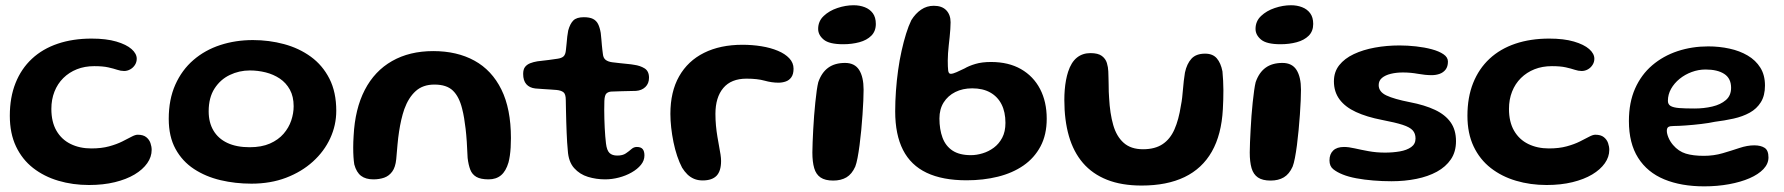

<svg xmlns="http://www.w3.org/2000/svg" viewBox="-20 -656 6636 714"><path d="M311 32Q250.5 32 197.2 16.2Q144 0.5 103.2 -31.2Q62.5 -63 39.5 -111.5Q16.5 -160 16.5 -225.5Q16.5 -294 37.8 -347.2Q59 -400.5 98.8 -437.5Q138.5 -474.5 194.8 -493.5Q251 -512.5 320.5 -512.5Q375 -512.5 412.5 -501.5Q450 -490.5 469.2 -473.5Q488.5 -456.5 488.5 -437.5Q488.5 -425 481.8 -414.5Q475 -404 464.2 -398Q453.5 -392 441.5 -392Q429 -392 415.8 -396.5Q402.5 -401 382.5 -405.5Q362.5 -410 330.5 -410Q295 -410 266 -398.5Q237 -387 215.5 -365.8Q194 -344.5 182.5 -315.2Q171 -286 171 -251Q171 -202.5 190 -169.8Q209 -137 242.8 -120.5Q276.5 -104 319.5 -104Q357.5 -104 385.8 -111.8Q414 -119.5 434.5 -129.8Q455 -140 469 -147.5Q483 -155 492 -155Q512.5 -155 523.8 -146Q535 -137 539.5 -124Q544 -111 544 -98.5Q544 -72.5 527.5 -49Q511 -25.5 480.5 -7.2Q450 11 407 21.5Q364 32 311 32Z M915 27Q855 27 800 14Q745 1 701.5 -27.5Q658 -56 632.8 -102Q607.5 -148 607.5 -214Q607.5 -286.5 632 -341.2Q656.5 -396 699.5 -433Q742.5 -470 799.2 -488.5Q856 -507 920.5 -507Q980.5 -507 1036.2 -492Q1092 -477 1135.8 -445.2Q1179.5 -413.5 1205 -363.5Q1230.5 -313.5 1230.5 -244Q1230.5 -190.5 1208 -141.8Q1185.5 -93 1143.5 -55Q1101.5 -17 1043.8 5Q986 27 915 27ZM908.5 -108.5Q952.5 -108.5 983.8 -122.2Q1015 -136 1034.5 -158.5Q1054 -181 1063 -207.8Q1072 -234.5 1072 -261Q1072 -297 1058 -322.5Q1044 -348 1020.5 -363.8Q997 -379.5 968 -386.8Q939 -394 909 -394Q869.5 -394 834.5 -377.2Q799.5 -360.5 777.8 -326.8Q756 -293 756 -242Q756 -200.5 773.8 -170.5Q791.5 -140.5 825.5 -124.5Q859.5 -108.5 908.5 -108.5Z M1368.5 11Q1340 11 1322.8 -2Q1305.5 -15 1297.5 -44.5Q1295.5 -57 1294.5 -72.5Q1293.5 -88 1293.5 -107.8Q1293.5 -127.5 1295 -150.5Q1300 -251 1336.5 -321.5Q1373 -392 1438 -429Q1503 -466 1591 -466Q1679.5 -466 1744.2 -430.5Q1809 -395 1844.5 -323.2Q1880 -251.5 1880 -142.5Q1880 -123.5 1879 -107.2Q1878 -91 1876 -77.2Q1874 -63.5 1871 -52Q1861.5 -19.5 1843.2 -4.2Q1825 11 1797 11Q1767.5 11 1751.5 1.8Q1735.5 -7.5 1728.8 -25.2Q1722 -43 1719 -68.5Q1717.5 -102.5 1715.8 -129.2Q1714 -156 1711.5 -177Q1709 -198 1706 -216.2Q1703 -234.5 1698.5 -252Q1687.5 -296.5 1664.2 -319Q1641 -341.5 1595.5 -341.5Q1552.5 -341.5 1525.8 -317.2Q1499 -293 1483.5 -250Q1477 -231 1472.2 -210.2Q1467.5 -189.5 1464 -166.5Q1460.5 -143.5 1458.2 -118Q1456 -92.5 1453.5 -64Q1450.5 -34 1438.5 -17.8Q1426.5 -1.5 1408.5 4.8Q1390.5 11 1368.5 11Z M2230 11Q2197.5 11 2166.8 1.8Q2136 -7.5 2115 -31Q2094 -54.5 2091.5 -96.5Q2090 -110.5 2089 -127.2Q2088 -144 2087.2 -163Q2086.5 -182 2085.8 -202.2Q2085 -222.5 2084.8 -243.2Q2084.5 -264 2084 -284Q2084 -306.5 2075 -313.2Q2066 -320 2049 -321.5Q2039.5 -322.5 2025.8 -323.2Q2012 -324 1997.5 -325Q1983 -326 1970.5 -327Q1949 -329.5 1937.2 -343Q1925.5 -356.5 1925.5 -381Q1925.5 -398 1932.5 -407Q1939.5 -416 1951.5 -420.8Q1963.5 -425.5 1978.5 -428Q2003.5 -430.5 2020.8 -433Q2038 -435.5 2052.5 -437.5Q2068 -439.5 2075.5 -446.2Q2083 -453 2084.5 -470Q2086 -481 2087 -494Q2088 -507 2089.5 -520Q2091 -533 2093 -542.5Q2100 -568 2112.2 -580Q2124.5 -592 2151 -592Q2172.5 -592 2185 -585.8Q2197.5 -579.5 2204 -566.8Q2210.5 -554 2214 -533.5Q2215.5 -519.5 2216.5 -508.5Q2217.5 -497.5 2218.2 -488.2Q2219 -479 2220 -471Q2221 -463 2222 -455Q2223.5 -440 2232.5 -433.2Q2241.5 -426.5 2256.5 -424.5Q2270 -423 2284.8 -421.2Q2299.5 -419.5 2313.5 -418.2Q2327.5 -417 2338 -415Q2360.5 -412 2377 -401.8Q2393.5 -391.5 2393.5 -367Q2393.5 -345.5 2380 -332.5Q2366.5 -319.5 2345 -318Q2317 -317 2292.5 -316.8Q2268 -316.5 2254 -315.5Q2243 -315 2235.8 -309Q2228.5 -303 2227.5 -281Q2227 -264.5 2227 -247.5Q2227 -230.5 2227.5 -213.5Q2228 -196.5 2228.8 -180.2Q2229.5 -164 2230.8 -149.5Q2232 -135 2233.5 -122.5Q2236.5 -97 2246.5 -87.2Q2256.5 -77.5 2275.5 -77.5Q2295.5 -77.5 2307.2 -85.5Q2319 -93.5 2328 -101.5Q2337 -109.5 2348 -109.5Q2363.5 -109.5 2370 -101.5Q2376.5 -93.5 2376.5 -78Q2376.5 -59 2363.5 -43Q2350.5 -27 2329 -14.8Q2307.5 -2.5 2281.8 4.2Q2256 11 2230 11Z M2593 15Q2575 15 2561 9Q2547 3 2536.2 -7.5Q2525.5 -18 2516.5 -32.5Q2506.5 -51.5 2498.2 -76Q2490 -100.5 2484.5 -127.5Q2479 -154.5 2476 -181.5Q2473 -208.5 2473 -232.5Q2473 -315 2505.5 -372.2Q2538 -429.5 2598.2 -459.5Q2658.5 -489.5 2741 -489.5Q2777.5 -489.5 2811.5 -484Q2845.5 -478.5 2872.5 -467.2Q2899.5 -456 2915.2 -439.2Q2931 -422.5 2931 -400.5Q2931 -380.5 2923 -369Q2915 -357.5 2902 -353Q2889 -348.5 2875 -348.5Q2850 -348.5 2823.2 -356Q2796.5 -363.5 2756 -363.5Q2699 -363.5 2669.8 -328.8Q2640.5 -294 2640.5 -232.5Q2640.5 -210 2642.5 -188.8Q2644.5 -167.5 2647.8 -148Q2651 -128.5 2654.2 -111.5Q2657.5 -94.5 2659.5 -81Q2661.5 -67.5 2661.5 -57.5Q2661.5 -20 2644.8 -2.5Q2628 15 2593 15Z M3078.5 15.5Q3048.5 15.5 3031.5 4Q3014.5 -7.5 3007.8 -30.8Q3001 -54 3001 -89Q3001 -105.5 3002 -127.8Q3003 -150 3004.2 -175Q3005.5 -200 3007.5 -225.8Q3009.5 -251.5 3012 -275.5Q3014.5 -299.5 3017.2 -319Q3020 -338.5 3023 -350.5Q3035.5 -386.5 3060 -404.2Q3084.5 -422 3122.5 -422Q3158.5 -422 3175 -395.8Q3191.5 -369.5 3191.5 -322.5Q3191.5 -306.5 3190.5 -282.2Q3189.5 -258 3187.5 -229.8Q3185.5 -201.5 3182.8 -172.2Q3180 -143 3176.5 -116.2Q3173 -89.5 3169 -68.8Q3165 -48 3160.5 -36.5Q3148 -8.5 3127.8 3.5Q3107.5 15.5 3078.5 15.5ZM3115.5 -491.5Q3063.5 -491.5 3043 -508.8Q3022.5 -526 3022.5 -548.5Q3022.5 -577 3043 -596.5Q3063.5 -616 3094 -626.2Q3124.5 -636.5 3154.5 -636.5Q3177 -636.5 3195.8 -629.2Q3214.5 -622 3225.8 -606.8Q3237 -591.5 3237 -567Q3237 -540 3220.2 -523.2Q3203.5 -506.5 3175.8 -499Q3148 -491.5 3115.5 -491.5Z M3574.5 14.5Q3485 14.5 3426 -13.5Q3367 -41.5 3338 -98.5Q3309 -155.5 3309 -242Q3309 -279 3311.8 -317.8Q3314.5 -356.5 3319.8 -394.5Q3325 -432.5 3332.8 -467Q3340.5 -501.5 3349.5 -530.5Q3358.5 -559.5 3369 -581Q3384.5 -606 3405.5 -620.2Q3426.5 -634.5 3452.5 -634.5Q3483 -634.5 3499 -617.8Q3515 -601 3515 -573Q3515 -561.5 3514 -547.5Q3513 -533.5 3511.5 -518.2Q3510 -503 3508.2 -487.8Q3506.5 -472.5 3505.5 -458Q3504.5 -443.5 3504.5 -431Q3504.5 -406.5 3506 -394Q3507.5 -381.5 3515.5 -381.5Q3523.5 -381.5 3537 -387.5Q3550.5 -393.5 3567 -401.5Q3583 -411 3607.2 -418.2Q3631.5 -425.5 3665.5 -425.5Q3730.5 -425.5 3776.8 -399Q3823 -372.5 3847.8 -325Q3872.5 -277.5 3872.5 -214.5Q3872.5 -155 3849.5 -111.8Q3826.5 -68.5 3786 -40.5Q3745.5 -12.5 3691.2 1Q3637 14.5 3574.5 14.5ZM3590.5 -79Q3611.5 -79 3634 -85.8Q3656.5 -92.5 3675.8 -106.8Q3695 -121 3707 -143.8Q3719 -166.5 3719 -199Q3719 -239.5 3704.5 -268Q3690 -296.5 3662.5 -312Q3635 -327.5 3595.5 -327.5Q3560 -327.5 3532.5 -313.8Q3505 -300 3489.2 -275Q3473.5 -250 3473.5 -215.5Q3473.5 -175 3485 -144Q3496.5 -113 3522.2 -96Q3548 -79 3590.5 -79Z M4225.5 34Q4151 34 4096.8 12.5Q4042.5 -9 4007.2 -50Q3972 -91 3955 -150Q3938 -209 3938 -284.5Q3938 -303.5 3939.5 -322Q3941 -340.5 3944.2 -357.8Q3947.5 -375 3952 -389Q3963.5 -424.5 3984.5 -441.5Q4005.5 -458.5 4035 -458.5Q4063.5 -458.5 4077.5 -448Q4091.5 -437.5 4096.2 -421.8Q4101 -406 4101.5 -390.5Q4102 -380 4102.2 -367.2Q4102.5 -354.5 4102.8 -341Q4103 -327.5 4103.2 -315Q4103.5 -302.5 4104.5 -292Q4107.5 -234 4119.8 -191.2Q4132 -148.5 4158.8 -124.8Q4185.5 -101 4230.5 -101Q4275 -101 4303.2 -119.8Q4331.5 -138.5 4347.5 -174.8Q4363.5 -211 4371.5 -263.5Q4374.5 -278 4376.2 -293.2Q4378 -308.5 4379.2 -324Q4380.5 -339.5 4382.2 -355Q4384 -370.5 4386.5 -386Q4393.5 -419 4410.8 -437.8Q4428 -456.5 4461.5 -456.5Q4490 -456.5 4505 -439Q4520 -421.5 4526 -390.5Q4527.5 -373.5 4528.5 -356Q4529.5 -338.5 4529.5 -320.8Q4529.5 -303 4529 -285.2Q4528.5 -267.5 4527.5 -250Q4522.5 -155.5 4486.5 -92.2Q4450.5 -29 4385 2.5Q4319.5 34 4225.5 34Z M4705 15.5Q4675 15.5 4658 4Q4641 -7.5 4634.2 -30.8Q4627.5 -54 4627.5 -89Q4627.5 -105.5 4628.5 -127.8Q4629.5 -150 4630.8 -175Q4632 -200 4634 -225.8Q4636 -251.5 4638.5 -275.5Q4641 -299.5 4643.8 -319Q4646.5 -338.5 4649.5 -350.5Q4662 -386.5 4686.5 -404.2Q4711 -422 4749 -422Q4785 -422 4801.5 -395.8Q4818 -369.5 4818 -322.5Q4818 -306.5 4817 -282.2Q4816 -258 4814 -229.8Q4812 -201.5 4809.2 -172.2Q4806.5 -143 4803 -116.2Q4799.5 -89.5 4795.5 -68.8Q4791.5 -48 4787 -36.5Q4774.5 -8.5 4754.2 3.5Q4734 15.5 4705 15.5ZM4742 -491.5Q4690 -491.5 4669.5 -508.8Q4649 -526 4649 -548.5Q4649 -577 4669.5 -596.5Q4690 -616 4720.5 -626.2Q4751 -636.5 4781 -636.5Q4803.5 -636.5 4822.2 -629.2Q4841 -622 4852.2 -606.8Q4863.5 -591.5 4863.5 -567Q4863.5 -540 4846.8 -523.2Q4830 -506.5 4802.2 -499Q4774.5 -491.5 4742 -491.5Z M5154.5 18Q5120.5 18 5086.8 15.2Q5053 12.5 5023.8 7Q4994.5 1.5 4973.5 -7Q4952 -15.5 4938 -26.8Q4924 -38 4924 -59.5Q4924 -83 4937.8 -96.2Q4951.5 -109.5 4978 -109.5Q4995.5 -109.5 5018.2 -104.2Q5041 -99 5069.5 -93.8Q5098 -88.5 5130.5 -88.5Q5160 -88.5 5185.8 -93Q5211.5 -97.5 5227.8 -109Q5244 -120.5 5244 -141Q5244 -159.5 5233.5 -171.2Q5223 -183 5196 -191.8Q5169 -200.5 5119.5 -210Q5062.5 -221 5022.5 -239.5Q4982.5 -258 4961.5 -286.2Q4940.5 -314.5 4940.5 -353.5Q4940.5 -388.5 4960.2 -413.5Q4980 -438.5 5014.5 -454.8Q5049 -471 5092.8 -479Q5136.5 -487 5184.5 -487Q5214.5 -487 5246 -483.5Q5277.5 -480 5304.5 -472.8Q5331.5 -465.5 5348 -454.2Q5364.5 -443 5364.5 -427Q5364.5 -408.5 5355.8 -397.2Q5347 -386 5333.2 -381.2Q5319.5 -376.5 5304 -376.5Q5280.5 -376.5 5253 -381.5Q5225.5 -386.5 5197 -386.5Q5172.5 -386.5 5152 -381.5Q5131.5 -376.5 5119.2 -366.2Q5107 -356 5107 -339.5Q5107 -314.5 5135.8 -301Q5164.5 -287.5 5223 -276Q5278 -265.5 5316.2 -247.5Q5354.5 -229.5 5374.5 -201.2Q5394.5 -173 5394.5 -131Q5394.5 -91.5 5375.5 -63.5Q5356.5 -35.5 5323.5 -17.5Q5290.5 0.5 5247.2 9.2Q5204 18 5154.5 18Z M5731.5 32Q5671 32 5617.8 16.2Q5564.5 0.5 5523.8 -31.2Q5483 -63 5460 -111.5Q5437 -160 5437 -225.5Q5437 -294 5458.2 -347.2Q5479.5 -400.5 5519.2 -437.5Q5559 -474.5 5615.2 -493.5Q5671.5 -512.5 5741 -512.5Q5795.5 -512.5 5833 -501.5Q5870.5 -490.5 5889.8 -473.5Q5909 -456.5 5909 -437.5Q5909 -425 5902.2 -414.5Q5895.5 -404 5884.8 -398Q5874 -392 5862 -392Q5849.5 -392 5836.2 -396.5Q5823 -401 5803 -405.5Q5783 -410 5751 -410Q5715.5 -410 5686.5 -398.5Q5657.5 -387 5636 -365.8Q5614.5 -344.5 5603 -315.2Q5591.5 -286 5591.5 -251Q5591.5 -202.5 5610.5 -169.8Q5629.5 -137 5663.2 -120.5Q5697 -104 5740 -104Q5778 -104 5806.2 -111.8Q5834.5 -119.5 5855 -129.8Q5875.5 -140 5889.5 -147.5Q5903.5 -155 5912.5 -155Q5933 -155 5944.2 -146Q5955.5 -137 5960 -124Q5964.5 -111 5964.5 -98.5Q5964.5 -72.5 5948 -49Q5931.5 -25.5 5901 -7.2Q5870.5 11 5827.5 21.5Q5784.5 32 5731.5 32Z M6317.5 37Q6232 37 6169 11Q6106 -15 6071.8 -69Q6037.5 -123 6037.5 -206Q6037.5 -275 6060.5 -326.8Q6083.5 -378.5 6124.2 -413.2Q6165 -448 6218.5 -465.8Q6272 -483.5 6332.5 -483.5Q6373.5 -483.5 6411.5 -475.2Q6449.5 -467 6479.2 -449.5Q6509 -432 6526.2 -404.5Q6543.5 -377 6543.5 -338Q6543.5 -300.5 6528.2 -276Q6513 -251.5 6486.8 -237Q6460.5 -222.5 6426.8 -215Q6393 -207.5 6356.5 -203Q6336 -198.5 6306.8 -195Q6277.5 -191.5 6249.5 -189.5Q6221.5 -187.5 6205 -187.5Q6190 -187.5 6184.2 -183.8Q6178.5 -180 6178.5 -169.5Q6178.5 -159 6184.5 -144.5Q6190.5 -130 6201.5 -117Q6222 -93 6249 -84.8Q6276 -76.5 6316 -76.5Q6353 -76.5 6386.2 -86.2Q6419.5 -96 6448.8 -105.8Q6478 -115.5 6503.5 -115.5Q6528 -115.5 6542.2 -106.2Q6556.5 -97 6556.5 -70.5Q6556.5 -47 6537.8 -27.2Q6519 -7.5 6486.2 6.8Q6453.5 21 6410 29Q6366.5 37 6317.5 37ZM6281.5 -252.5Q6316.5 -252.5 6347.5 -259.8Q6378.5 -267 6398 -283.8Q6417.5 -300.5 6417.5 -329.5Q6417.5 -364.5 6392.2 -381Q6367 -397.5 6322.5 -397.5Q6296 -397.5 6271 -388.2Q6246 -379 6226 -362.8Q6206 -346.5 6194.2 -325.5Q6182.5 -304.5 6182.5 -281Q6182.5 -268 6192.5 -262Q6202.5 -256 6224.2 -254.2Q6246 -252.5 6281.5 -252.5Z"/></svg>

Font: Gluten Thin Medium
Style: Regular
Weight: 500
Version: Version 1.300